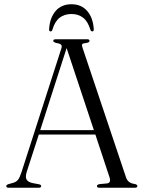

<svg xmlns="http://www.w3.org/2000/svg" viewBox="-20 -885 678 905"><path d="M174 -8Q174 0 162.5 0H21Q9.5 0 9.5 -8Q9.5 -13.5 20 -17L44.5 -24Q57 -28 65 -37.8Q73 -47.5 81.5 -74L268.5 -654.5Q273 -667 268.8 -673.2Q264.5 -679.5 247 -682Q231 -686 231 -692.5Q231 -700 243.5 -700H390.5Q402 -700 402 -692.5Q402 -685 386.5 -682.5Q370.5 -681 367.8 -676.8Q365 -672.5 368.5 -661.5L574 -49Q583 -21.5 614.5 -18Q627.5 -15 627.5 -8Q627.5 0 615.5 0H449Q437 0 437 -8Q437 -14.5 448.5 -17L485 -20.5Q505 -23.5 496 -50L429.5 -251H163L106 -75Q98.5 -51 105 -39.2Q111.5 -27.5 131.5 -22.5L163 -16.5Q174 -14.5 174 -8ZM169.5 -271.5H422.5L294 -658.5ZM317 -819Q283.5 -819 261 -801.5Q238.5 -784 227 -745Q224.5 -737 218.5 -737Q210.5 -737 211.5 -748Q215 -801.5 242.2 -833.2Q269.5 -865 317 -865Q363.5 -865 391 -833.2Q418.5 -801.5 422 -748Q423 -737 414.5 -737Q409 -737 406 -745Q394 -784.5 371.5 -801.8Q349 -819 317 -819Z"/></svg>

Font: Fraunces 72pt Light
Style: Regular
Weight: 300
Version: Version 1.000;[0bf87f6ff]